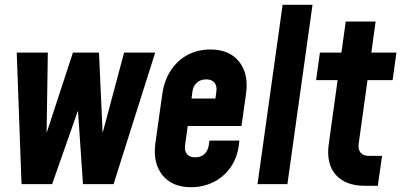

<svg xmlns="http://www.w3.org/2000/svg" viewBox="-20 -770 1678 803"><path d="M70 0 50 -550H180L174 -153H155L285 -550H394L412 -153H393L499 -550H629L455 0H327L302 -367H327L198 0Z M779 13Q699.5 13 659 -38Q618.5 -89 630 -172L659 -378Q667 -433.5 694.2 -475.2Q721.5 -517 764 -540Q806.5 -563 860 -563Q939.5 -563 980 -512.2Q1020.5 -461.5 1009 -378L990 -243H749L765 -358H881L885 -388Q888 -410.5 877 -424.2Q866 -438 842 -438Q819 -438 803.5 -424.2Q788 -410.5 785 -388L754 -162Q751 -139.5 761.8 -125.8Q772.5 -112 796.5 -112Q821.5 -112 835.8 -126.5Q850 -141 853 -162L856 -182H981L980 -172Q974.5 -114.5 946.2 -73Q918 -31.5 874.5 -9.2Q831 13 779 13Z M1057 0 1162 -750H1287L1182 0Z M1505 7Q1425 7 1384.2 -39Q1343.5 -85 1355 -168L1392 -435H1302L1318 -550H1408L1426 -680H1551L1533 -550H1638L1622 -435H1517L1480 -168Q1477 -145.5 1488 -131.8Q1499 -118 1523 -118H1578L1560 7Z"/></svg>

Font: Mohave Light
Style: Bold Italic
Weight: 700
Italic angle: -8°
Version: Version 2.003